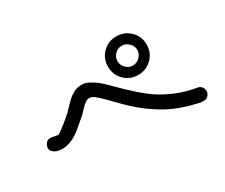

<svg xmlns="http://www.w3.org/2000/svg" viewBox="-91 -927 1182 1008"><g transform="rotate(-30 500.0 -423.5)"><path d="M908.2 -238.3Q927.7 -235.4 936.5 -216.8Q945.3 -198.2 935.5 -180.7Q925.8 -163.1 905.3 -161.6Q884.8 -160.2 867.2 -166Q773.4 -186.5 695.3 -228.5Q612.3 -275.4 545.9 -338.9Q530.3 -352.5 486.8 -397.9Q443.4 -443.4 417 -463.9Q404.3 -473.6 392.1 -475.1Q379.9 -476.6 368.7 -469.7Q357.4 -462.9 349.1 -455.1Q340.8 -447.3 328.6 -434.1Q316.4 -420.9 310.5 -415Q255.9 -368.2 243.2 -358.4Q182.6 -310.5 125 -314.5Q96.7 -315.4 78.6 -332.5Q60.5 -349.6 74.2 -376Q87.9 -403.3 126 -392.6Q152.3 -386.7 156.2 -390.6Q202.1 -421.9 249 -463.9Q257.8 -472.7 273.4 -489.3Q289.1 -505.9 302.7 -518.6Q316.4 -531.2 330.1 -539.1Q355.5 -554.7 381.8 -555.7Q408.2 -556.6 432.6 -543.5Q457 -530.3 475.1 -515.6Q493.2 -501 515.6 -478.5Q628.9 -363.3 693.4 -321.3Q793 -256.8 908.2 -238.3ZM672.9 -684.6Q721.7 -684.6 755.9 -650.9Q790 -617.2 790 -568.4Q790 -518.6 755.9 -484.9Q721.7 -451.2 672.9 -451.2Q623 -451.2 589.4 -484.9Q555.7 -518.6 555.7 -568.4Q555.7 -617.2 589.4 -650.9Q623 -684.6 672.9 -684.6ZM672.9 -507.8Q696.3 -507.8 714.8 -525.9Q733.4 -543.9 733.4 -568.4Q733.4 -591.8 714.8 -609.9Q696.3 -627.9 672.9 -627.9Q648.4 -627.9 630.9 -609.9Q613.3 -591.8 613.3 -568.4Q613.3 -543.9 630.9 -525.9Q648.4 -507.8 672.9 -507.8Z"/></g></svg>

Font: irohamaru Regular
Style: Regular
Weight: 400
Designer: [Source Han Sans]
Ryoko NISHIZUKA  (kana & ideographs); Paul D. Hunt (Latin, Greek & Cyrillic); Wenlong ZHANG  (bopomofo
Version: Version 1.00